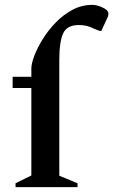

<svg xmlns="http://www.w3.org/2000/svg" viewBox="-20 -770 466 790"><path d="M44 0V-16L109 -48V-408H32V-454H109V-488Q109 -508 121 -540Q133 -572 155.5 -608.5Q178 -645 209 -677Q240 -709 278 -729.5Q316 -750 360 -750Q370 -750 381 -747Q392 -744 400 -740Q426 -729 426 -714Q426 -704 421 -695L397 -643H389L367 -652Q351 -660 336.5 -663.5Q322 -667 304 -667Q256 -667 240 -633Q224 -599 224 -523V-47L299 -16V0Z"/></svg>

Font: Spectral SemiBold
Style: Regular
Weight: 600
Designer: Jean-Baptiste Levee
Foundry: Production Type
Version: Version 2.001